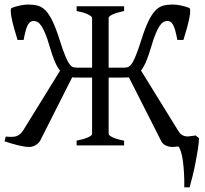

<svg xmlns="http://www.w3.org/2000/svg" viewBox="-20 -643 907 849"><path d="M766.1 -67.9Q772.9 -56.6 779.5 -50.5Q786.1 -44.4 794.7 -41.7Q803.2 -39.1 815.4 -40Q827.6 -41 845.2 -43.9L860.4 -31.7Q858.9 -8.3 854.5 20.3Q850.1 48.8 844.2 78.4Q838.4 107.9 831.5 135.7Q824.7 163.6 818.4 185.5H794.9Q795.4 152.8 793.7 123Q792 93.3 788.8 69.3Q785.6 45.4 780.3 28.3Q774.9 11.2 768.1 4.4Q761.2 5.4 754.4 6.1Q747.6 6.8 741.7 6.8Q727.5 6.8 713.4 0.5Q699.2 -5.9 692.4 -20L549.8 -301.3Q545.9 -300.8 542 -300.5Q538.1 -300.3 533.7 -300.3Q526.4 -300.3 517.1 -300Q507.8 -299.8 498 -299.8H460.4V-50.8Q460.4 -44.9 476.8 -36.4Q493.2 -27.8 528.8 -21V0H318.8V-21Q352.1 -27.8 369.6 -35.9Q387.2 -43.9 387.2 -50.8V-299.8H349.6Q329.1 -299.8 314.9 -300.3H307.1Q303.2 -300.3 299.3 -301.3L157.2 -20Q150.4 -8.8 137 -1Q123.5 6.8 109.4 6.8Q90.3 6.8 61.3 -0.2Q32.2 -7.3 0 -18.1L5.4 -39.1Q22 -37.6 33.4 -37.8Q44.9 -38.1 53.7 -41.3Q62.5 -44.4 69.3 -50.8Q76.2 -57.1 83.5 -67.9L245.6 -330.6Q232.4 -346.7 221.7 -372.6Q210.9 -398.4 199.7 -437Q189.5 -472.7 180.2 -494.6Q170.9 -516.6 162.4 -529.1Q153.8 -541.5 145.5 -545.9Q137.2 -550.3 128.9 -550.3Q121.6 -550.3 115.5 -546.9Q109.4 -543.5 104 -534.4Q98.6 -525.4 94 -509Q89.4 -492.7 84.5 -466.3H57.6Q49.3 -492.7 42.5 -517.3Q35.6 -542 31.7 -561.5Q27.8 -581.1 27.6 -593.5Q27.3 -606 31.7 -607.9Q39.6 -610.8 49.1 -613.8Q58.6 -616.7 68.4 -618.7Q78.1 -620.6 87.2 -621.8Q96.2 -623 103.5 -623Q127.4 -623 146.2 -618.2Q165 -613.3 181.2 -596.9Q197.3 -580.6 212.4 -549.3Q227.5 -518.1 244.1 -465.3Q258.3 -420.4 268.6 -395.8Q278.8 -371.1 287.4 -359.6Q295.9 -348.1 304.2 -345.9Q312.5 -343.8 323.2 -343.8H387.2V-564Q387.2 -569.8 370.6 -578.6Q354 -587.4 318.8 -594.2V-615.2H528.8V-594.2Q495.6 -587.4 478 -579.1Q460.4 -570.8 460.4 -564V-343.8H525.4Q536.1 -343.8 544.4 -345.9Q552.7 -348.1 561.3 -359.6Q569.8 -371.1 580.1 -395.8Q590.3 -420.4 604.5 -465.3Q621.1 -518.1 636.2 -549.3Q651.4 -580.6 667.5 -596.9Q683.6 -613.3 702.1 -618.2Q720.7 -623 745.1 -623Q752.4 -623 761.5 -621.8Q770.5 -620.6 780.3 -618.7Q790 -616.7 799.6 -613.8Q809.1 -610.8 816.9 -607.9Q821.3 -606 821 -593.5Q820.8 -581.1 816.9 -561.5Q813 -542 806.2 -517.3Q799.3 -492.7 791 -466.3H764.2Q759.3 -492.7 754.6 -509Q750 -525.4 744.6 -534.4Q739.3 -543.5 733.2 -546.9Q727.1 -550.3 719.7 -550.3Q711.4 -550.3 703.1 -545.9Q694.8 -541.5 686.3 -529.1Q677.7 -516.6 668.5 -494.6Q659.2 -472.7 648.9 -437Q637.7 -398.9 627 -373Q616.2 -347.2 603.5 -331.1Z"/></svg>

Font: Noto Serif Devanagari
Style: Regular
Weight: 400
Designer: Monotype Design Team
Foundry: Monotype Imaging Inc.
Version: Version 1.01